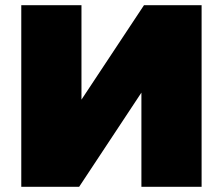

<svg xmlns="http://www.w3.org/2000/svg" viewBox="-20 -720 859 740"><path d="M62 -700H294V-336L535 -700H757V0H525V-363L285 0H62Z"/></svg>

Font: CMG Sans Black
Style: Regular
Weight: 900
Designer: Julieta Ulanovsky
Foundry: Julieta Ulanovsky
Version: Version 7.200